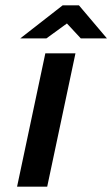

<svg xmlns="http://www.w3.org/2000/svg" viewBox="-20 -700 421 720"><path d="M150 -500 44 0H157L263 -500ZM56 -556H154L231 -612L283 -556H381L276 -680H215Z"/></svg>

Font: LT Wave Medium
Style: Italic
Weight: 500
Designer: Daniel Lyons
Version: Version 2.5 (Glyphs App)